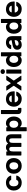

<svg xmlns="http://www.w3.org/2000/svg" viewBox="3053 -3871 1017 7163"><g transform="rotate(-90 3561.5 -289.5)"><path d="M35 -285Q35 -370 71 -436Q107 -502 173 -539Q239 -576 325 -576Q423 -576 493.5 -529Q564 -482 590 -400Q591 -398 591 -394Q591 -380 575 -380H445Q431 -380 425 -394Q398 -454 325 -454Q264 -454 227.5 -408.5Q191 -363 191 -285Q191 -205 227.5 -158Q264 -111 325 -111Q404 -111 428 -177Q433 -192 449 -192H576Q596 -192 593 -173Q568 -86 496 -37Q424 12 325 12Q239 12 173.5 -25Q108 -62 71.5 -129.5Q35 -197 35 -285Z M662 -285Q662 -370 699 -436Q736 -502 802.5 -539Q869 -576 955 -576Q1041 -576 1107.5 -539Q1174 -502 1210.5 -436Q1247 -370 1247 -285Q1247 -197 1210.5 -129.5Q1174 -62 1108 -25Q1042 12 955 12Q869 12 802.5 -25Q736 -62 699 -129.5Q662 -197 662 -285ZM1090 -285Q1090 -356 1053 -401Q1016 -446 955 -446Q894 -446 856 -401.5Q818 -357 818 -285Q818 -210 856 -164.5Q894 -119 955 -119Q1016 -119 1053 -164.5Q1090 -210 1090 -285Z M1359 0Q1341 0 1341 -18V-546Q1341 -564 1359 -564H1475Q1493 -564 1493 -546V-530Q1493 -516 1501 -516Q1506 -516 1513 -523Q1565 -576 1641 -576Q1691 -576 1726 -559Q1761 -542 1778 -508Q1784 -499 1789 -499Q1793 -499 1799 -507Q1850 -576 1948 -576Q2041 -576 2087 -521.5Q2133 -467 2133 -371V-18Q2133 0 2115 0H1999Q1981 0 1981 -18V-355Q1981 -406 1961 -429.5Q1941 -453 1901 -453Q1862 -453 1841 -429Q1825 -412 1819 -384Q1813 -356 1813 -312V-18Q1813 0 1795 0H1680Q1662 0 1662 -18V-355Q1662 -406 1641.5 -429.5Q1621 -453 1580 -453Q1540 -453 1520 -428Q1506 -411 1499.5 -384Q1493 -357 1493 -312V-18Q1493 0 1475 0Z M2796 -282Q2796 -196 2764.5 -129.5Q2733 -63 2677 -25.5Q2621 12 2549 12Q2507 12 2475.5 0Q2444 -12 2417 -40Q2409 -48 2405 -48Q2397 -48 2397 -34V181Q2397 199 2379 199H2263Q2245 199 2245 181V-546Q2245 -564 2263 -564H2379Q2397 -564 2397 -546V-526Q2397 -515 2404 -515Q2409 -515 2417 -523Q2444 -552 2475.5 -564Q2507 -576 2549 -576Q2621 -576 2677 -538.5Q2733 -501 2764.5 -434.5Q2796 -368 2796 -282ZM2375 -282Q2375 -209 2412.5 -163.5Q2450 -118 2510 -118Q2570 -118 2606.5 -163.5Q2643 -209 2643 -282Q2643 -355 2606.5 -400.5Q2570 -446 2510 -446Q2450 -446 2412.5 -400.5Q2375 -355 2375 -282Z M3019 0Q2956 0 2922 -29.5Q2888 -59 2888 -118V-745Q2888 -763 2906 -763H3022Q3040 -763 3040 -745V-167Q3040 -124 3079 -124H3100Q3118 -124 3118 -106V-18Q3118 0 3100 0Z M3163 -278Q3163 -354 3194.5 -422.5Q3226 -491 3290.5 -533.5Q3355 -576 3449 -576Q3526 -576 3591.5 -544.5Q3657 -513 3697 -446.5Q3737 -380 3737 -280V-268Q3737 -250 3719 -250H3340Q3331 -250 3327 -245Q3323 -240 3325 -231Q3331 -203 3346 -181Q3384 -119 3461 -119Q3498 -119 3525.5 -135.5Q3553 -152 3568 -180Q3573 -186 3577.5 -189Q3582 -192 3589 -192H3706Q3716 -192 3720.5 -188Q3725 -184 3723 -177Q3694 -92 3626.5 -40Q3559 12 3454 12Q3368 12 3301.5 -25.5Q3235 -63 3199 -129Q3163 -195 3163 -278ZM3562 -361Q3571 -361 3576 -366.5Q3581 -372 3577 -381Q3570 -398 3559 -412Q3523 -458 3455 -458Q3387 -458 3350 -412Q3337 -398 3332 -380Q3330 -376 3330 -373Q3330 -368 3335 -364.5Q3340 -361 3347 -361Z M3782 0Q3775 0 3770.5 -3Q3766 -6 3766 -11Q3766 -17 3770 -22L3937 -272Q3941 -279 3941 -285Q3941 -293 3937 -298L3769 -543Q3765 -548 3765 -553Q3765 -558 3769.5 -561Q3774 -564 3781 -564H3912Q3927 -564 3934 -552L4026 -406Q4032 -397 4039 -397Q4046 -397 4052 -406L4147 -553Q4151 -559 4155.5 -561.5Q4160 -564 4168 -564H4303Q4318 -564 4318 -554Q4318 -548 4314 -543L4144 -298Q4139 -290 4139 -284Q4139 -277 4143 -272L4314 -22Q4318 -17 4318 -11Q4318 -6 4313.5 -3Q4309 0 4302 0H4169Q4154 0 4147 -12L4052 -161Q4048 -171 4040 -171Q4033 -171 4027 -161L3934 -12Q3927 0 3912 0Z M4414 0Q4396 0 4396 -18V-546Q4396 -564 4414 -564H4530Q4548 -564 4548 -546V-18Q4548 0 4530 0ZM4383 -696Q4383 -732 4409 -755Q4435 -778 4472 -778Q4509 -778 4535 -755Q4561 -732 4561 -696Q4561 -659 4535.5 -636.5Q4510 -614 4472 -614Q4434 -614 4408.5 -636.5Q4383 -659 4383 -696Z M4643 -282Q4643 -368 4674.5 -434.5Q4706 -501 4762 -538.5Q4818 -576 4890 -576Q4932 -576 4963.5 -564Q4995 -552 5022 -524Q5030 -516 5034 -516Q5042 -516 5042 -530V-745Q5042 -763 5060 -763H5176Q5194 -763 5194 -745V-18Q5194 0 5176 0H5060Q5042 0 5042 -18V-38Q5042 -49 5035 -49Q5030 -49 5022 -41Q4995 -12 4963.5 0Q4932 12 4890 12Q4818 12 4762 -25.5Q4706 -63 4674.5 -129.5Q4643 -196 4643 -282ZM5064 -282Q5064 -355 5026.5 -400.5Q4989 -446 4929 -446Q4869 -446 4832.5 -400.5Q4796 -355 4796 -282Q4796 -209 4832.5 -163.5Q4869 -118 4929 -118Q4989 -118 5026.5 -163.5Q5064 -209 5064 -282Z M5288 -157Q5288 -243 5356 -289Q5400 -319 5488 -335L5628 -361Q5645 -364 5644 -382Q5638 -416 5620 -436Q5598 -460 5554 -460Q5524 -460 5499 -442.5Q5474 -425 5463 -395Q5459 -380 5443 -380H5329Q5308 -380 5313 -400Q5332 -487 5400 -531.5Q5468 -576 5555 -576Q5606 -576 5651 -562Q5696 -548 5728 -520Q5760 -492 5774.5 -455Q5789 -418 5792.5 -379.5Q5796 -341 5796 -280V-18Q5796 0 5778 0H5662Q5644 0 5644 -18V-37Q5644 -53 5638 -53Q5635 -53 5629 -46Q5612 -27 5599 -19Q5553 12 5473 12Q5392 12 5340 -32.5Q5288 -77 5288 -157ZM5580 -120Q5614 -136 5629 -163Q5644 -190 5647 -234V-236Q5647 -245 5641.5 -249Q5636 -253 5627 -251L5529 -232Q5500 -226 5483.5 -219Q5467 -212 5456 -202Q5439 -185 5439 -162Q5439 -134 5460 -119.5Q5481 -105 5514 -105Q5549 -105 5580 -120Z M5885 -282Q5885 -368 5916.5 -434.5Q5948 -501 6004 -538.5Q6060 -576 6132 -576Q6174 -576 6205.5 -564Q6237 -552 6264 -524Q6272 -516 6276 -516Q6284 -516 6284 -530V-745Q6284 -763 6302 -763H6418Q6436 -763 6436 -745V-18Q6436 0 6418 0H6302Q6284 0 6284 -18V-38Q6284 -49 6277 -49Q6272 -49 6264 -41Q6237 -12 6205.5 0Q6174 12 6132 12Q6060 12 6004 -25.5Q5948 -63 5916.5 -129.5Q5885 -196 5885 -282ZM6306 -282Q6306 -355 6268.5 -400.5Q6231 -446 6171 -446Q6111 -446 6074.5 -400.5Q6038 -355 6038 -282Q6038 -209 6074.5 -163.5Q6111 -118 6171 -118Q6231 -118 6268.5 -163.5Q6306 -209 6306 -282Z M6514 -278Q6514 -354 6545.5 -422.5Q6577 -491 6641.5 -533.5Q6706 -576 6800 -576Q6877 -576 6942.5 -544.5Q7008 -513 7048 -446.5Q7088 -380 7088 -280V-268Q7088 -250 7070 -250H6691Q6682 -250 6678 -245Q6674 -240 6676 -231Q6682 -203 6697 -181Q6735 -119 6812 -119Q6849 -119 6876.5 -135.5Q6904 -152 6919 -180Q6924 -186 6928.5 -189Q6933 -192 6940 -192H7057Q7067 -192 7071.5 -188Q7076 -184 7074 -177Q7045 -92 6977.5 -40Q6910 12 6805 12Q6719 12 6652.5 -25.5Q6586 -63 6550 -129Q6514 -195 6514 -278ZM6913 -361Q6922 -361 6927 -366.5Q6932 -372 6928 -381Q6921 -398 6910 -412Q6874 -458 6806 -458Q6738 -458 6701 -412Q6688 -398 6683 -380Q6681 -376 6681 -373Q6681 -368 6686 -364.5Q6691 -361 6698 -361Z"/></g></svg>

Font: Open Sauce Two ExtraBold
Style: Regular
Weight: 800
Designer: Alfredo Marco Pradil
Foundry: Creative Sauce Fz LLC
Version: Version 1.477